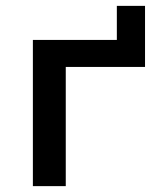

<svg xmlns="http://www.w3.org/2000/svg" viewBox="-20 -634 539 654"><path d="M92 0V-498H378V-614H474V-406H204V0Z"/></svg>

Font: Nunito Sans 7pt SemiBold
Style: Regular
Weight: 600
Designer: Vernon Adams
Foundry: Vernon Adams
Version: Version 3.101;gftools[0.9.27]